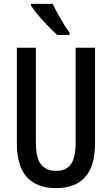

<svg xmlns="http://www.w3.org/2000/svg" viewBox="-20 -1011 577 990"><path d="M470 -272Q470 -155 419 -98Q368 -41 269 -41Q170 -41 118.5 -98Q67 -155 67 -272V-765H165V-277Q165 -196 192 -163Q219 -130 269 -130Q320 -130 345 -163.5Q370 -197 370 -278V-765H470ZM252 -991Q262 -969 277.5 -941Q293 -913 309 -886.5Q325 -860 339 -842V-831H275Q256 -848 229 -875.5Q202 -903 177.5 -932Q153 -961 140 -982V-991Z"/></svg>

Font: Noto Sans Tamil UI ExtraCondensed Medium
Style: Regular
Weight: 500
Width: 2
Designer: Jelle Bosma - Monotype Design Team
Foundry: Monotype Imaging Inc.
Version: Version 2.004; ttfautohint (v1.8.4.7-5d5b)